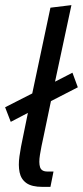

<svg xmlns="http://www.w3.org/2000/svg" viewBox="-34 -730 324 750"><path d="M151 -60H175L163 0H132Q90 0 69 -15Q48 -30 42.5 -57Q37 -84 42 -119.5Q47 -155 56 -196L75 -289L8 -254L-14 -311L92 -365L163 -700L245 -710L181 -411L249 -446L270 -389L165 -335L136 -196Q127 -156 122 -125Q117 -94 122.5 -77Q128 -60 151 -60Z"/></svg>

Font: Epunda Sans
Style: Italic
Weight: 400
Italic angle: -12.0243°
Designer: Simon Atzbach
Foundry: typofactur
Version: Version 2.204; ttfautohint (v1.8.4.7-5d5b)